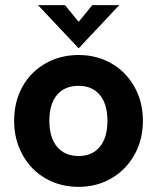

<svg xmlns="http://www.w3.org/2000/svg" viewBox="-20 -717 611 747"><path d="M35 -247Q35 -321 67 -379Q99 -437 156.5 -470Q214 -503 286 -503Q357 -503 414 -470Q471 -437 503.5 -378.5Q536 -320 536 -247Q536 -174 503.5 -115.5Q471 -57 414 -23.5Q357 10 286 10Q214 10 157 -23Q100 -56 67.5 -115Q35 -174 35 -247ZM398 -247Q398 -312 368.5 -347.5Q339 -383 286 -383Q231 -383 201.5 -347.5Q172 -312 172 -247Q172 -182 202 -146Q232 -110 286 -110Q339 -110 368.5 -146Q398 -182 398 -247ZM128 -697H233L286 -632L339 -697H444L286 -529Z"/></svg>

Font: Hanken Grotesk ExtraBold
Style: Regular
Weight: 800
Designer: Alfredo Marco Pradil
Foundry: Hanken Design Co.
Version: Version 3.014